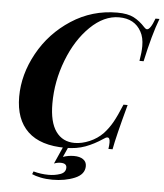

<svg xmlns="http://www.w3.org/2000/svg" viewBox="-60 -774 866 1015"><g transform="rotate(5 373.0 -267.0)"><path d="M682 -478H660Q668 -524 668 -557Q668 -603 651 -633Q616 -698 533 -698Q453 -698 380.5 -627.5Q308 -557 264.5 -444.5Q221 -332 221 -214Q221 -115 256.5 -65.5Q292 -16 356 -16Q394 -16 435 -33.5Q476 -51 506 -82Q532 -110 551.5 -144.5Q571 -179 596 -240H618Q571 -67 559 0H537Q540 -21 540 -34Q540 -60 527 -60Q519 -60 507 -51Q461 -20 415 -3Q369 14 311 14Q177 14 110 -50Q43 -114 43 -234Q43 -352 105.5 -465.5Q168 -579 278 -650.5Q388 -722 521 -722Q577 -722 609.5 -705Q642 -688 670 -657Q678 -648 685 -648Q703 -648 725 -708H746Q713 -622 682 -478ZM301 63Q329 53 359 53Q390 53 408 65.5Q426 78 426 101Q426 145 374.5 166.5Q323 188 256 188Q222 188 193 182Q164 176 147 168L153 153Q193 164 234 164Q267 164 295.5 154Q324 144 324 118Q324 95 292 95Q274 95 257 102L305 -6H332Z"/></g></svg>

Font: Playfair Display SC
Style: Bold Italic
Weight: 700
Italic angle: -14°
Designer: Claus Eggers Sørensen
Foundry: Claus Eggers Sørensen
Version: Version 1.200; ttfautohint (v1.6)